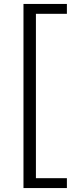

<svg xmlns="http://www.w3.org/2000/svg" viewBox="-20 -731 392 973"><path d="M99 -711H319V-661H162V172H319V222H99Z"/></svg>

Font: LXGW Bright TC
Style: Regular
Weight: 400
Designer: Christian Thalmann (Catharsis Fonts)
Foundry: LXGW / Christian Thalmann (Catharsis Fonts) / Fontworks Inc.
Version: Version 5.501